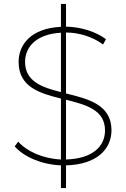

<svg xmlns="http://www.w3.org/2000/svg" viewBox="-20 -840 644 980"><path d="M549 -175C549 -306 431 -335 317 -363V-674C380 -674 451 -654 506 -613L521 -640C470 -678 393 -703 317 -704V-820H291V-703C140 -696 75 -614 75 -524C75 -396 182 -364 291 -337V-26C199 -30 116 -68 73 -117L55 -93C102 -39 193 0 291 4V120H317V4C478 0 549 -82 549 -175ZM108 -524C108 -601 166 -666 291 -673V-370C195 -394 108 -424 108 -524ZM317 -331C420 -305 516 -279 516 -174C516 -95 455 -30 317 -26Z"/></svg>

Font: Talent ExtraLight
Style: Regular
Weight: 200
Designer: Mike Powis
Version: Version 1.001;hotconv 1.0.109;makeotfexe 2.5.65596